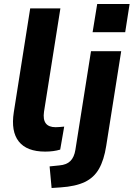

<svg xmlns="http://www.w3.org/2000/svg" viewBox="-20 -747 668 960"><path d="M206 11Q114 11 74 -39.5Q34 -90 49 -186L131 -705H282L200 -188Q189 -111 258 -111Q268 -111 279 -112Q290 -113 301 -114L281 1Q248 11 206 11ZM443 -586 466 -727H628L606 -586ZM238 193 228 85 277 80Q313 77 332 58Q351 39 357 2L435 -491H586L511 -17Q500 53 475 97Q450 141 404 163Q358 185 283 190Z"/></svg>

Font: Nunito Sans ExtraBold
Style: Italic
Weight: 800
Italic angle: -9°
Designer: Vernon Adams
Foundry: Vernon Adams
Version: Version 3.006; ttfautohint (v1.8.3)